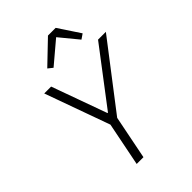

<svg xmlns="http://www.w3.org/2000/svg" viewBox="-264 -1047 1163 1163"><g transform="rotate(-45 317.5 -465.0)"><path d="M259 0H201L257 -281L107 -698H166L294 -343H298L568 -698H635L315 -281ZM371 -930H437L529 -791L497 -769L399 -888L257 -768L227 -792Z"/></g></svg>

Font: IBM Plex Sans Light
Style: Italic
Weight: 300
Italic angle: -11.31°
Designer: Mike Abbink, Paul van der Laan, Pieter van Rosmalen
Foundry: Bold Monday
Version: Version 3.201